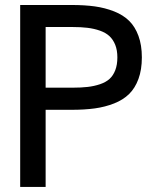

<svg xmlns="http://www.w3.org/2000/svg" viewBox="-20 -742 633 762"><path d="M267.1 -394Q302.2 -394 327.9 -397Q353.5 -399.9 376.7 -407.7Q399.9 -415.5 414.6 -428.7Q429.2 -441.9 437.5 -463.4Q445.8 -484.9 445.8 -514.2Q445.8 -543 437.3 -564.2Q428.7 -585.4 414.1 -598.9Q399.4 -612.3 376.5 -620.4Q353.5 -628.4 327.4 -631.6Q301.3 -634.8 267.1 -634.8H161.1V-394ZM264.2 -306.2H161.1V0H60.1V-722.2H264.2Q315.9 -722.2 356.4 -716.6Q397 -710.9 432.9 -696.8Q468.8 -682.6 492.4 -659.4Q516.1 -636.2 529.5 -599.6Q543 -563 543 -514.2Q543 -465.3 529.5 -428.7Q516.1 -392.1 492.4 -368.9Q468.8 -345.7 432.9 -331.5Q397 -317.4 356.4 -311.8Q315.9 -306.2 264.2 -306.2Z"/></svg>

Font: Perun
Style: Regular
Weight: 400
Version: Version 1.0000